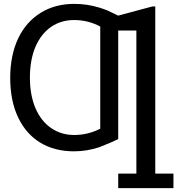

<svg xmlns="http://www.w3.org/2000/svg" viewBox="-20 -760 952 981"><path d="M866.2 127H773.4V-727.1H758.8L584 -680.2C560.1 -691.9 542 -700.7 529.8 -706.1C517.1 -711.4 502.9 -716.3 487.3 -721.2C445.8 -733.9 402.8 -740.2 359.4 -740.2C294.4 -740.2 236.8 -725.1 187.5 -694.3C88.4 -633.3 32.2 -516.6 32.2 -362.8C32.2 -283.7 45.9 -215.8 72.8 -159.7C126.5 -46.4 227.1 13.2 357.9 13.2C401.4 13.2 444.3 6.3 487.3 -7.8C533.2 -25.9 565.4 -40 584 -49.3V-604H676.8V127H584V201.2H866.2ZM492.2 -102.5C450.7 -81.1 406.2 -70.3 358.4 -70.3C314.9 -70.3 276.4 -82 242.2 -105C173.8 -151.4 132.8 -241.7 132.8 -362.8C132.8 -424.8 142.6 -477.5 161.6 -522C200.2 -610.4 270.5 -657.7 358.4 -657.7C406.2 -657.7 450.7 -646.5 492.2 -624.5Z"/></svg>

Font: SG Kara SemiBold
Style: Regular
Weight: 400
Designer: Damoon Khanjanzadeh
Version: Version 1.000